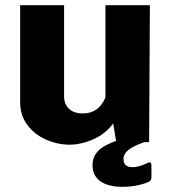

<svg xmlns="http://www.w3.org/2000/svg" viewBox="-20 -550 660 743"><path d="M58 -154V-530H228V-180Q227 -149 246 -130Q265 -111 301 -111Q362 -111 388 -173V-530H560L557 0H430L418 -72Q387 -31 340 -10.5Q293 10 247 10Q200 9 156.5 -10.5Q113 -30 85.5 -67Q58 -104 58 -154ZM435 -7 552 -5Q499 13 478.5 29Q458 45 458 65Q458 97 492 97Q518 97 550 81Q556 78 559 78Q566 78 566 91V137Q566 147 557 153Q541 161 513 167Q485 173 454 173Q399 173 368.5 151.5Q338 130 338 88Q338 58 359 35Q380 12 435 -7Z"/></svg>

Font: Morrison
Style: Bold
Weight: 700
Designer: Pablo Impallari, Rodrigo Fuenzalida (Modified by Dan O. Williams)
Version: Version 0.03;June 6, 2019;FontCreator 11.5.0.2425 64-bit; tt